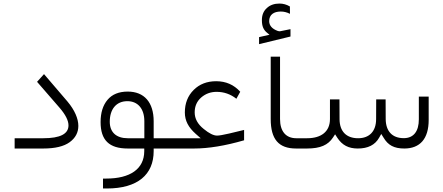

<svg xmlns="http://www.w3.org/2000/svg" viewBox="-20 -847 2528 1095"><path d="M226.6 0C294.4 0 344.7 -12.2 377.4 -36.1C410.2 -60.1 426.8 -91.3 426.8 -128.9C426.8 -169.9 406.2 -218.8 365.2 -267.6L231 -424.3L191.4 -380.4L319.8 -232.4C353.5 -193.4 370.6 -159.7 370.6 -131.8C370.6 -83 322.8 -58.6 227.1 -58.6H63.5V0Z M856.4 0H871.1H935.1C936.5 -5.9 937.5 -15.1 937.5 -27.3V-32.7C937.5 -43.9 936.5 -52.7 935.1 -58.6H871.1H856.4V-73.2V-155.3C856.4 -263.2 802.7 -324.7 708.5 -324.7C658.2 -324.7 619.6 -309.1 593.3 -277.8C566.9 -246.6 553.7 -204.1 553.7 -150.9C553.7 -47.9 602.1 0 709 0H788.1H802.7V14.6V15.6C802.2 116.7 722.2 171.4 585.9 171.4H567.4V228H588.9C765.1 228 856.4 148.9 856.4 14.6ZM606 -152.8C606 -223.1 642.1 -270 706.5 -270C765.6 -270 803.2 -227.5 803.2 -155.8V-73.2V-58.6H788.6H708.5C643.6 -58.6 606 -92.3 606 -152.8Z M935.1 -58.6C926.8 -58.6 922.9 -49.8 922.9 -32.7V-27.3C922.9 -9.3 927.2 0 935.5 0H1086.4C1168.9 0 1264.2 -15.6 1372.1 -46.9V-106L1286.6 -85.4C1252.9 -77.6 1230 -73.7 1217.8 -73.7C1197.8 -73.7 1172.4 -86.4 1142.1 -111.3C1107.4 -138.7 1090.3 -170.4 1090.3 -206.1C1090.3 -240.7 1102.5 -269 1127.4 -291C1152.3 -312.5 1181.6 -323.2 1215.3 -323.2C1257.3 -323.2 1294.9 -310.1 1328.1 -283.7L1350.1 -323.7C1314 -363.8 1268.1 -383.8 1212.9 -383.8C1160.6 -383.8 1117.7 -367.2 1084.5 -334C1050.8 -300.3 1034.2 -257.8 1034.2 -205.6C1034.2 -158.2 1054.7 -120.6 1095.7 -84L1124.5 -58.6H1085.9Z M1517.1 -648.9 1457.5 -635.3V-595.2L1636.7 -638.7V-680.7C1600.1 -673.3 1581.5 -669.4 1580.6 -669.4C1578.6 -668.9 1576.7 -668.5 1575.2 -668.5C1571.8 -668.5 1567.9 -669.4 1563 -670.9C1531.7 -682.6 1515.6 -701.2 1515.1 -726.1C1515.1 -763.7 1542 -781.2 1581.1 -781.2C1598.6 -781.2 1615.7 -777.3 1633.8 -768.1L1633.3 -810.1C1614.3 -821.3 1594.2 -826.7 1574.2 -826.7C1544.4 -826.7 1520.5 -818.4 1502 -801.3C1482.9 -784.2 1473.6 -761.2 1473.6 -732.4C1473.6 -697.3 1482.4 -676.3 1505.4 -658.2ZM1689.9 0C1698.2 0 1702.6 -9.3 1702.6 -27.3V-32.7C1702.6 -49.8 1698.2 -58.6 1689.9 -58.6H1669.9C1609.4 -58.6 1577.1 -99.1 1577.1 -168V-523.9H1523.9V-168.5C1523.9 -52.7 1569.3 0 1668.5 0Z M1685.1 -58.6C1676.8 -58.6 1672.9 -49.8 1672.9 -32.7V-27.3C1672.9 -9.3 1677.2 0 1685.5 0H1731C1807.1 0 1851.1 -20 1878.9 -62.5L1891.1 -81.1L1903.3 -62C1931.2 -19 1967.8 0 2020.5 0C2078.6 0 2119.1 -20.5 2142.1 -61.5L2154.3 -83L2167.5 -62C2192.9 -19 2227.1 0 2285.6 0C2375.5 0 2424.8 -55.7 2424.8 -162.6V-295.9H2368.7V-166.5C2368.7 -98.6 2339.4 -59.1 2282.7 -59.1C2216.8 -59.1 2180.2 -98.6 2179.7 -168.5L2179.2 -280.3H2125.5L2125 -167.5C2125 -98.6 2086.9 -58.6 2022.5 -58.6C1954.6 -58.6 1917 -98.1 1916.5 -167L1916 -280.3H1861.8V-168C1861.8 -97.2 1813 -58.6 1731.4 -58.6Z"/></svg>

Font: Shabnam Thin
Style: Regular
Weight: 100
Foundry: DejaVu fonts team - Redesigned by Saber Rastikerdar - Based on Vazir font
Version: Version 5.0.1